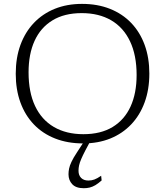

<svg xmlns="http://www.w3.org/2000/svg" viewBox="-20 -728 850 988"><path d="M402 -708Q482 -708 546 -682.5Q610 -657 655.2 -609.8Q700.5 -562.5 724.5 -496.5Q748.5 -430.5 748.5 -349.5Q748.5 -267.5 724.2 -201.2Q700 -135 655 -87.8Q610 -40.5 547.5 -15.2Q485 10 408 10Q328 10 263.8 -15.2Q199.5 -40.5 154.2 -87.8Q109 -135 85 -201Q61 -267 61 -348.5Q61 -430.5 85.2 -496.8Q109.5 -563 154.5 -610.2Q199.5 -657.5 262.2 -682.8Q325 -708 402 -708ZM409 -37.5Q498.5 -37.5 559.5 -74.5Q620.5 -111.5 651.8 -179.8Q683 -248 683 -342Q683 -444 649.2 -515.2Q615.5 -586.5 552.2 -623.5Q489 -660.5 400.5 -660.5Q311 -660.5 250 -623.2Q189 -586 158 -518Q127 -450 127 -356Q127 -253.5 160.5 -182.5Q194 -111.5 257.5 -74.5Q321 -37.5 409 -37.5ZM419 46.5Q405.5 72.5 397.8 90.8Q390 109 387 123Q384 137 384 150.5Q384 174 397.5 187.5Q411 201 435 201Q451 201 465.5 195.8Q480 190.5 500.5 176.5L503 200.5Q485.5 216 470.8 224.8Q456 233.5 441.8 237Q427.5 240.5 411 240.5Q371 240.5 351.8 220Q332.5 199.5 332.5 169Q332.5 154.5 335.5 139.5Q338.5 124.5 347.8 104.8Q357 85 375.5 57L418 -8.5H448.5Z"/></svg>

Font: Newsreader 9pt Light
Style: Regular
Weight: 300
Designer: Hugues Gentile
Foundry: Production Type
Version: Version 1.003